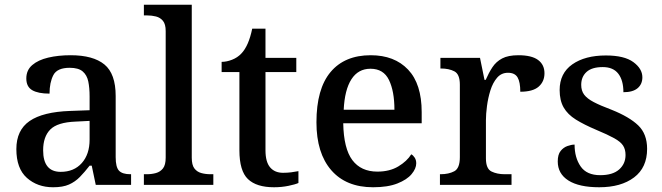

<svg xmlns="http://www.w3.org/2000/svg" viewBox="-20 -780 2793 810"><path d="M204 10Q138 10 93.5 -29.5Q49 -69 49 -151Q49 -231 105 -269.5Q161 -308 276 -312L358 -315V-373Q358 -409 352.5 -436Q347 -463 329 -478.5Q311 -494 274 -494Q221 -494 205 -463Q189 -432 189 -385Q141 -385 116 -399.5Q91 -414 91 -449Q91 -484 116 -505.5Q141 -527 183.5 -537Q226 -547 278 -547Q373 -547 420.5 -508Q468 -469 468 -375V-117Q468 -75 482 -60Q496 -45 530 -45H533V0H384L367 -81H358Q337 -54 317 -33.5Q297 -13 271 -1.5Q245 10 204 10ZM236 -55Q292 -55 325 -92Q358 -129 358 -191V-270L299 -267Q222 -264 192 -233.5Q162 -203 162 -146Q162 -55 236 -55Z M587 0V-45H600Q620 -45 638 -50Q656 -55 667.5 -69.5Q679 -84 679 -115V-649Q679 -678 667.5 -692Q656 -706 638 -710.5Q620 -715 600 -715H587V-760H789V-115Q789 -84 800 -69.5Q811 -55 829 -50Q847 -45 868 -45H880V0Z M1136 10Q1062 10 1026 -24.5Q990 -59 990 -146V-476H915V-519Q936 -519 959 -528Q982 -537 998 -554Q1029 -586 1044 -659H1100V-536H1230V-476H1100V-146Q1100 -97 1119.5 -74Q1139 -51 1174 -51Q1192 -51 1208 -53Q1224 -55 1239 -58V-8Q1226 -2 1197 4Q1168 10 1136 10Z M1554 10Q1440 10 1377.5 -62Q1315 -134 1315 -264Q1315 -405 1374.5 -476Q1434 -547 1544 -547Q1644 -547 1701.5 -486.5Q1759 -426 1759 -307V-260H1428Q1430 -153 1466.5 -104.5Q1503 -56 1572 -56Q1624 -56 1660.5 -78Q1697 -100 1715 -129Q1723 -125 1729.5 -115Q1736 -105 1736 -91Q1736 -69 1716.5 -45.5Q1697 -22 1656.5 -6Q1616 10 1554 10ZM1644 -317Q1644 -395 1621 -442.5Q1598 -490 1543 -490Q1491 -490 1462.5 -445.5Q1434 -401 1430 -317Z M1836 0V-45H1839Q1873 -45 1896.5 -57.5Q1920 -70 1920 -117V-423Q1920 -467 1897 -479Q1874 -491 1841 -491H1838V-536H2005L2024 -443H2029Q2042 -473 2057.5 -496.5Q2073 -520 2098.5 -533.5Q2124 -547 2167 -547Q2223 -547 2250 -527Q2277 -507 2277 -471Q2277 -436 2252.5 -414.5Q2228 -393 2175 -393Q2175 -434 2163.5 -453.5Q2152 -473 2123 -473Q2095 -473 2077 -452Q2059 -431 2049 -399Q2039 -367 2034.5 -333Q2030 -299 2030 -273V-112Q2030 -68 2053.5 -56.5Q2077 -45 2109 -45H2138V0Z M2508 10Q2423 10 2378 -18.5Q2333 -47 2333 -99Q2333 -128 2345 -143Q2357 -158 2374 -164Q2391 -170 2404 -170Q2404 -115 2429.5 -78Q2455 -41 2512 -41Q2565 -41 2592 -65Q2619 -89 2619 -126Q2619 -150 2608.5 -166Q2598 -182 2571 -197Q2544 -212 2496 -232Q2444 -254 2409.5 -275.5Q2375 -297 2358 -326.5Q2341 -356 2341 -400Q2341 -471 2394.5 -508.5Q2448 -546 2536 -546Q2614 -546 2652 -518Q2690 -490 2690 -454Q2690 -425 2670 -408Q2650 -391 2610 -391Q2610 -441 2588.5 -469Q2567 -497 2523 -497Q2477 -497 2454.5 -476.5Q2432 -456 2432 -422Q2432 -397 2444.5 -380.5Q2457 -364 2484.5 -349.5Q2512 -335 2560 -317Q2635 -287 2672.5 -251Q2710 -215 2710 -152Q2710 -73 2655 -31.5Q2600 10 2508 10Z"/></svg>

Font: Noto Serif Toto Medium
Style: Regular
Weight: 500
Designer: Monotype Design Team
Foundry: Monotype Imaging Inc.
Version: Version 2.001; ttfautohint (v1.8.4.7-5d5b)